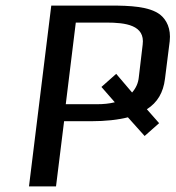

<svg xmlns="http://www.w3.org/2000/svg" viewBox="-20 -669 630 689"><path d="M499 -181 551 -227 507 -277C545 -301 566 -337 572 -386L589 -521C594 -566 578 -598 554 -617C515 -646 447 -649 376 -649H164L84 0H181L210 -234H307C359 -234 404 -239 439 -248ZM492 -509 478 -391C476 -371 468 -353 454 -337L397 -404L344 -357L392 -302C372 -297 351 -295 327 -295H216L252 -588H361C431 -588 501 -579 492 -509Z"/></svg>

Font: Gamestation Text
Style: Italic
Weight: 400
Designer: Jonas Hecksher
Foundry: Jonas Hecksher, Playtypeª, e-types AS
Version: Version 1.003